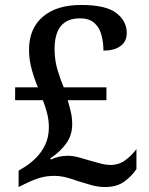

<svg xmlns="http://www.w3.org/2000/svg" viewBox="-20 -744 599 774"><path d="M404 10Q377 10 349.5 2.5Q322 -5 297 -13Q273 -22 248 -28.5Q223 -35 199 -35Q165 -35 137 -26Q109 -17 79 -2L55 10V-56L78 -70Q101 -84 124 -106.5Q147 -129 162 -160Q177 -191 177 -231Q177 -260 170 -287Q163 -314 153 -340H41V-392H133Q120 -421 108.5 -462Q97 -503 97 -543Q97 -629 152.5 -676.5Q208 -724 307 -724Q407 -724 449 -691.5Q491 -659 491 -611Q491 -577 466 -558.5Q441 -540 397 -540Q397 -571 389.5 -601Q382 -631 361.5 -650.5Q341 -670 302 -670Q200 -670 200 -546Q200 -501 212.5 -460Q225 -419 237 -392H409V-340H253Q260 -316 265.5 -293Q271 -270 271 -242Q271 -200 247.5 -166.5Q224 -133 182 -105L185 -101Q217 -116 253 -116Q273 -116 296 -110Q319 -104 345 -96Q368 -89 388 -84Q408 -79 425 -79Q459 -79 485 -98Q511 -117 530 -143V-62Q511 -34 481 -12Q451 10 404 10Z"/></svg>

Font: Noto Serif Tibetan Medium
Style: Regular
Weight: 500
Designer: Monotype Design Team
Foundry: Monotype Imaging Inc.
Version: Version 2.103; ttfautohint (v1.8.4.7-5d5b)